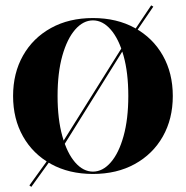

<svg xmlns="http://www.w3.org/2000/svg" viewBox="-20 -651 708 731"><path d="M204.8 -68.5 196.8 -75 472.6 -515.3 479.8 -509.7ZM99.2 60.5 91.9 54.8 185.5 -75 192.7 -69.4ZM484.7 -509.7 478.2 -515.3 555.6 -630.6 563.7 -625.8ZM333.9 11.3Q242.7 11.3 174.2 -26.6Q105.6 -64.5 67.7 -131.5Q29.8 -198.4 29.8 -285.5Q29.8 -372.6 67.7 -439.5Q105.6 -506.5 174.2 -544.4Q242.7 -582.3 333.9 -582.3Q425 -582.3 493.5 -544.4Q562.1 -506.5 600 -439.5Q637.9 -372.6 637.9 -285.5Q637.9 -198.4 600 -131.5Q562.1 -64.5 493.5 -26.6Q425 11.3 333.9 11.3ZM333.9 2.4Q371 2.4 401.6 -32.7Q432.3 -67.7 450.4 -132.7Q468.5 -197.6 468.5 -285.5Q468.5 -374.2 450.4 -438.7Q432.3 -503.2 401.6 -538.3Q371 -573.4 333.9 -573.4Q296.8 -573.4 266.1 -538.3Q235.5 -503.2 217.3 -438.7Q199.2 -374.2 199.2 -285.5Q199.2 -197.6 217.3 -132.7Q235.5 -67.7 266.1 -32.7Q296.8 2.4 333.9 2.4Z"/></svg>

Font: Playfair 144pt SemiCondensed Black
Style: Regular
Weight: 900
Width: 4
Designer: Claus Eggers Sørensen
Foundry: Claus Eggers Sørensen
Version: Version 2.203